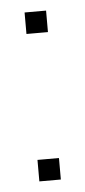

<svg xmlns="http://www.w3.org/2000/svg" viewBox="-39 -419 197 445"><g transform="rotate(-5 60.0 -196.5)"><path d="M35 0V-50H85V0ZM35 -343V-393H85V-343Z"/></g></svg>

Font: Rokkitt Thin
Style: Regular
Weight: 250
Version: Version 3.103